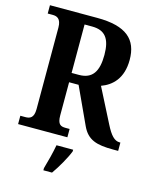

<svg xmlns="http://www.w3.org/2000/svg" viewBox="-135 -803 895 1114"><g transform="rotate(15 312.5 -246.5)"><path d="M24 0H320V-50H296C267 -50 247 -57 247 -112V-311H304L406 -90C440 -16 495 0 595 0H625V-50H620C589 -50 565 -76 536 -133L431 -339C495 -362 553 -415 553 -527C553 -649 484 -714 308 -714H24V-664H54C78 -664 105 -656 105 -601V-112C105 -57 80 -50 54 -50H24ZM291 -367H247V-658H292C370 -658 404 -615 404 -517C404 -418 372 -367 291 -367ZM235 208V221H287C317 179 355 113 371 71V61H271C263 106 247 167 235 208Z"/></g></svg>

Font: Noto Serif Tamil Condensed
Style: Bold Italic
Weight: 700
Width: 3
Italic angle: -12°
Designer: Indian Type Foundry, Tom Grace, and the Monotype Design Team
Foundry: Monotype Imaging Inc.
Version: Version 2.003